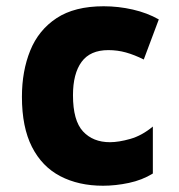

<svg xmlns="http://www.w3.org/2000/svg" viewBox="-20 -583 570 613"><path d="M309 10Q231 10 172.5 -20.5Q114 -51 82 -114Q50 -177 50 -274Q50 -356 76.5 -421.5Q103 -487 160.5 -525Q218 -563 311 -563Q358 -563 404 -552.5Q450 -542 487 -521L439 -393Q409 -408 382 -415.5Q355 -423 326 -423Q268 -423 240.5 -385.5Q213 -348 213 -279Q213 -198 245 -163.5Q277 -129 331 -129Q359 -129 396 -139.5Q433 -150 468 -179V-29Q434 -8 391.5 1Q349 10 309 10Z"/></svg>

Font: Noto Sans Mono Condensed Black
Style: Regular
Weight: 900
Width: 3
Designer: Monotype Design Team
Foundry: Monotype Imaging Inc.
Version: Version 2.014